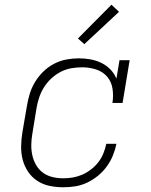

<svg xmlns="http://www.w3.org/2000/svg" viewBox="-20 -785 640 813"><path d="M247 8Q218 8 189.5 2Q161 -4 137.5 -19.5Q114 -35 98.5 -58.5Q83 -82 76 -109Q69 -136 69.5 -166Q70 -196 75 -226L94 -336Q98 -362 106 -388Q114 -414 128.5 -438Q143 -462 163.5 -482Q184 -502 209 -515Q234 -528 261 -533Q288 -538 314 -538Q339 -538 363.5 -533.5Q388 -529 409.5 -518.5Q431 -508 447.5 -491Q464 -474 473 -452L486 -530H529L499 -349H456Q461 -379 456.5 -409Q452 -439 433.5 -460.5Q415 -482 386.5 -491Q358 -500 328 -500Q305 -500 282 -496Q259 -492 237.5 -481Q216 -470 198 -453.5Q180 -437 167 -416.5Q154 -396 146.5 -374Q139 -352 135 -329L117 -219Q113 -196 112.5 -172.5Q112 -149 117 -127Q122 -105 133 -86Q144 -67 161.5 -54Q179 -41 201.5 -35.5Q224 -30 247 -30Q268 -30 288.5 -33.5Q309 -37 328.5 -45.5Q348 -54 366 -68Q384 -82 397 -99Q410 -116 418 -136Q426 -156 430 -176H473Q468 -151 458 -126.5Q448 -102 432 -80Q416 -58 394.5 -40.5Q373 -23 348.5 -11.5Q324 0 298.5 4Q273 8 247 8ZM337 -598 310 -622 452 -765 484 -735Z"/></svg>

Font: Iosevka Slab XLtExObl
Style: Regular
Weight: 200
Width: 7
Italic angle: -9°
Monospace: yes
Designer: Belleve Invis
Foundry: Belleve Invis
Version: Version 11.1.1; ttfautohint (v1.8.3)